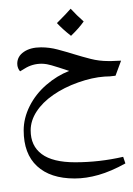

<svg xmlns="http://www.w3.org/2000/svg" viewBox="-20 -622 676 978"><path d="M192.4 -297.4Q145 -297.4 106 -272.9L82.5 -258.8Q76.7 -264.2 72.3 -274.7Q67.9 -285.2 67.9 -297.4Q67.9 -335 101.6 -357.9Q135.3 -380.9 189 -380.9Q231.9 -380.9 273.4 -369.9Q314.9 -358.9 356.9 -345.9Q398.9 -333 441.9 -322Q484.9 -311 531.2 -311H546.9L596.7 -313L568.4 -236.3Q538.6 -231.9 512.2 -231.9Q449.7 -227.5 377.7 -201.9Q305.7 -176.3 251 -138.2Q196.3 -100.1 166.3 -53.7Q136.2 -7.3 136.2 42Q136.2 121.1 192.4 162.8Q248.5 204.6 362.8 204.6Q486.3 204.6 607.4 176.8L618.7 210.4Q545.4 251 482.2 269Q418.9 287.1 360.4 287.1Q236.3 287.1 168.5 224.1Q100.6 161.1 100.6 42Q100.6 -20.5 131.3 -81.8Q162.1 -143.1 216.3 -189.9Q270.5 -236.8 332.5 -260.7Q326.2 -263.2 280.3 -277.8Q234.4 -292.5 218.8 -294.9Q203.1 -297.4 192.4 -297.4ZM341.8 -429.7ZM62.5 262.2ZM371.6 2.9ZM345.7 335.9ZM406.2 -512.7Q382.8 -479 341.8 -439.5Q297.4 -474.6 270 -504.4Q321.3 -555.7 339.8 -577.6Q371.6 -543 406.2 -512.7ZM341.8 -429.7ZM339.8 -602.1Z"/></svg>

Font: Noto Naskh Arabic
Style: Regular
Weight: 400
Designer: Monotype Design team
Foundry: Monotype Imaging Inc.
Version: Version 1.01